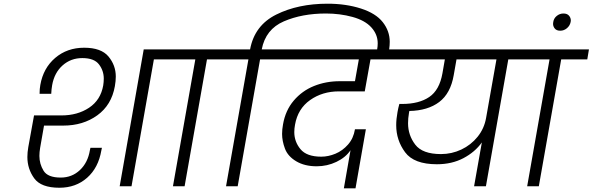

<svg xmlns="http://www.w3.org/2000/svg" viewBox="-20 -1007 3204 1038"><path d="M218 -328 197 -208Q193 -184 193 -164Q193 -121 215.5 -84Q238 -47 308 -47Q369 -47 412 -87.5Q455 -128 466 -195L469 -208H531L528 -194Q512 -100 451 -46Q390 8 301 8Q202 8 165 -43Q128 -94 128 -158Q128 -183 133 -212L164 -383H312Q399 -383 461.5 -424.5Q524 -466 538 -545Q541 -564 541 -582Q541 -625 515 -659Q489 -693 425 -693Q363 -693 318.5 -653.5Q274 -614 262 -547Q258 -524 257 -500H194Q194 -527 198 -548Q214 -639 278.5 -694Q343 -749 435 -749Q527 -749 566.5 -701.5Q606 -654 606 -593Q606 -569 601 -541Q583 -439 506 -383.5Q429 -328 322 -328ZM962 -740 953 -686H812L691 0H627L757 -740Z M915 0 1036 -686H895L904 -740H1249L1240 -686H1099L978 0Z M1751 -987Q1850 -987 1931 -961Q2012 -935 2049.5 -887Q2087 -839 2087 -781Q2087 -762 2084 -741L2081 -724H2017L2019 -740Q2022 -757 2022 -773Q2022 -821 1987.5 -859Q1953 -897 1885.5 -915.5Q1818 -934 1742 -934Q1613 -934 1514.5 -891.5Q1416 -849 1395 -740H1536L1527 -686H1386L1265 0H1202L1323 -686H1182L1191 -740H1332Q1356 -870 1474 -928.5Q1592 -987 1751 -987Z M1812 -513Q1723 -513 1656.5 -466Q1590 -419 1575 -333Q1571 -312 1571 -293Q1571 -241 1604.5 -200.5Q1638 -160 1717 -160Q1755 -160 1793.5 -176Q1832 -192 1861.5 -225.5Q1891 -259 1899 -308H1958L1902 11H1839L1875 -195Q1849 -156 1799 -132Q1749 -108 1692 -108Q1627 -108 1581.5 -135Q1536 -162 1520.5 -203.5Q1505 -245 1505 -283Q1505 -307 1510 -334Q1523 -410 1568 -463Q1613 -516 1677.5 -542Q1742 -568 1817 -568H1899L1920 -686H1469L1478 -740H2145L2135 -686H1983L1952 -513Z M2868 -686H2728L2607 0H2543L2585 -237Q2548 -185 2485.5 -152Q2423 -119 2342 -119Q2218 -119 2170 -184Q2122 -249 2122 -330Q2122 -363 2129 -401Q2133 -424 2139 -445H2154Q2245 -445 2300.5 -482.5Q2356 -520 2372 -611L2385 -686H2078L2087 -740H2877ZM2664 -686H2448L2433 -601Q2416 -502 2354.5 -455.5Q2293 -409 2193 -407L2191 -396Q2186 -367 2186 -341Q2186 -276 2225 -225Q2264 -174 2364 -174Q2422 -174 2474 -198.5Q2526 -223 2562 -267.5Q2598 -312 2608 -370Z M2830 0 2951 -686H2810L2819 -740H3164L3155 -686H3014L2893 0Z M3065 -888Q3061 -868 3045 -854.5Q3029 -841 3009 -841Q2989 -841 2979.5 -852.5Q2970 -864 2970 -878Q2970 -883 2971 -888Q2974 -908 2990 -921Q3006 -934 3026 -934Q3046 -934 3056 -922.5Q3066 -911 3066 -896Q3066 -892 3065 -888Z"/></svg>

Font: Fz Poppins Light
Style: Italic
Weight: 300
Italic angle: -10°
Designer: Ninad Kale (Devanagari), Jonny Pinhorn (Latin)
Foundry: Indian Type Foundry
Version: Vit hóa bi Vntype.Com & FontZin.Com